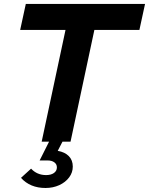

<svg xmlns="http://www.w3.org/2000/svg" viewBox="-20 -720 757 976"><path d="M211.2 235.6Q133.1 235.6 86.7 184.1L138 137.3Q168.4 170 214.4 170Q239.3 170 254.3 159.3Q269.2 148.6 269.2 130.9Q269.2 114.8 256.2 105.2Q243.3 95.6 221.2 95.6H181.5L229.5 0H191.9L313 -567.7H82.5L111.2 -700H717.3L688.6 -567.7H459.7L338.6 0H297.7L273.5 46.8Q309.7 53.1 329.9 73.7Q350 94.2 350 126.7Q350 157 331.4 181.8Q312.9 206.6 281.3 221.1Q249.7 235.6 211.2 235.6Z"/></svg>

Font: Red Hat Display VF
Style: Italic
Weight: 300
Italic angle: -12°
Designer: Pentagram, MCKL
Foundry: Pentagram, MCKL
Version: Version 1.010